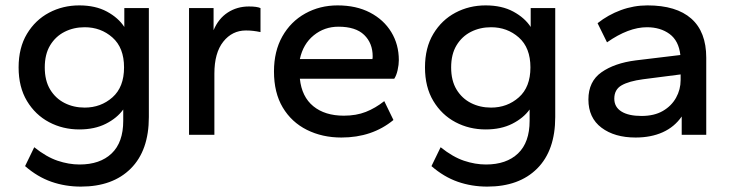

<svg xmlns="http://www.w3.org/2000/svg" viewBox="-20 -500 2713 712"><path d="M280 192Q222 192 170.5 174Q119 156 73 116L107 46Q152 82 193.5 96Q235 110 275 110Q351 110 394 69Q437 28 437 -52V-94Q414 -62 372.5 -41Q331 -20 274 -20Q213 -20 162 -47Q111 -74 80 -125.5Q49 -177 49 -250Q49 -323 80 -374.5Q111 -426 162 -453Q213 -480 274 -480Q334 -480 376.5 -457Q419 -434 441 -400V-470H532V-66Q532 58 465 125Q398 192 280 192ZM294 -101Q354 -101 397 -139Q440 -177 440 -250Q440 -323 397 -361Q354 -399 294 -399Q253 -399 219.5 -382Q186 -365 166 -332Q146 -299 146 -250Q146 -201 166 -168Q186 -135 219.5 -118Q253 -101 294 -101Z M681 0V-470H772V-388Q790 -431 824.5 -453.5Q859 -476 903 -476Q933 -476 946 -470V-381Q932 -384 919 -385.5Q906 -387 892 -387Q841 -387 808 -345.5Q775 -304 775 -227V0Z M1246 10Q1175 10 1118 -18.5Q1061 -47 1028.5 -101.5Q996 -156 996 -235Q996 -310 1027 -365Q1058 -420 1112 -450Q1166 -480 1232 -480Q1301 -480 1352 -453.5Q1403 -427 1431 -381Q1459 -335 1459 -277Q1459 -260 1454.5 -240Q1450 -220 1442 -208H1092Q1099 -141 1142 -106Q1185 -71 1255 -71Q1301 -71 1336.5 -85Q1372 -99 1405 -125L1439 -55Q1360 10 1246 10ZM1092 -281H1361Q1362 -285 1362 -291Q1362 -340 1330.5 -370.5Q1299 -401 1235 -401Q1183 -401 1143.5 -369Q1104 -337 1092 -281Z M1787 192Q1729 192 1677.5 174Q1626 156 1580 116L1614 46Q1659 82 1700.5 96Q1742 110 1782 110Q1858 110 1901 69Q1944 28 1944 -52V-94Q1921 -62 1879.5 -41Q1838 -20 1781 -20Q1720 -20 1669 -47Q1618 -74 1587 -125.5Q1556 -177 1556 -250Q1556 -323 1587 -374.5Q1618 -426 1669 -453Q1720 -480 1781 -480Q1841 -480 1883.5 -457Q1926 -434 1948 -400V-470H2039V-66Q2039 58 1972 125Q1905 192 1787 192ZM1801 -101Q1861 -101 1904 -139Q1947 -177 1947 -250Q1947 -323 1904 -361Q1861 -399 1801 -399Q1760 -399 1726.5 -382Q1693 -365 1673 -332Q1653 -299 1653 -250Q1653 -201 1673 -168Q1693 -135 1726.5 -118Q1760 -101 1801 -101Z M2337 10Q2259 10 2210.5 -26.5Q2162 -63 2162 -131Q2162 -198 2210.5 -232Q2259 -266 2337 -276L2503 -296Q2497 -349 2463 -374Q2429 -399 2379 -399Q2311 -399 2231 -343L2196 -414Q2235 -445 2282.5 -462.5Q2330 -480 2381 -480Q2488 -480 2543.5 -431Q2599 -382 2599 -286V0H2508V-68Q2481 -29 2437.5 -9.5Q2394 10 2337 10ZM2359 -70Q2406 -70 2438 -88.5Q2470 -107 2487 -137.5Q2504 -168 2504 -203V-224L2364 -206Q2312 -199 2285 -183.5Q2258 -168 2258 -134Q2258 -103 2284.5 -86.5Q2311 -70 2359 -70Z"/></svg>

Font: Gantari Medium
Style: Regular
Weight: 500
Designer: Anugrah Pasau
Foundry: Lafontype
Version: Version 1.000; ttfautohint (v1.8.4.7-5d5b)